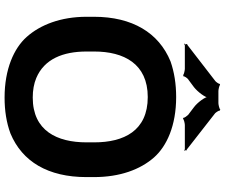

<svg xmlns="http://www.w3.org/2000/svg" viewBox="-90 -858 959 818"><g transform="rotate(90 389.0 -449.5)"><path d="M735 -339V-371C735 -481 703 -568 651 -627C603 -681 516 -721 394 -721C338 -721 288 -713 242 -697C120 -647 52 -534 52 -371V-339C52 -230 86 -142 138 -84C186 -30 275 10 396 10C452 10 503 2 549 -15C669 -65 735 -175 735 -339ZM396 -110C365 -110 337 -115 313 -125C232 -159 200 -239 200 -339V-372C200 -498 252 -600 394 -600C538 -600 587 -498 587 -372V-339C587 -214 538 -110 396 -110ZM618 -766 463 -887C459 -891 450 -904 452 -907L447 -909C445 -905 426 -901 420 -901H368C362 -901 344 -905 342 -908L338 -907C339 -904 330 -891 326 -888L172 -769C171 -768 169 -768 168 -768V-765C168 -764 170 -763 170 -762C170 -760 167 -758 166 -757L168 -755C169 -756 172 -758 174 -758H274C280 -758 298 -754 300 -751L306 -752C304 -755 313 -768 317 -771L352 -797C371 -812 397 -845 397 -861H392C392 -845 418 -811 437 -797L470 -772C474 -768 484 -755 482 -752L487 -750C488 -754 507 -758 513 -758H617C618 -758 619 -756 620 -755L623 -758C622 -759 620 -760 620 -761C620 -762 621 -762 622 -763L620 -766Z"/></g></svg>

Font: Asimov
Style: EdgeWide
Weight: 500
Designer: Google
Version: Version 2.000980: 2014